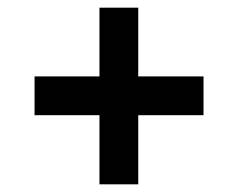

<svg xmlns="http://www.w3.org/2000/svg" viewBox="-20 -564 620 500"><path d="M239 -264H70V-365H239V-544H340V-365H510V-264H340V-84H239Z"/></svg>

Font: Play
Style: Bold
Weight: 700
Designer: Jonas Hecksher (Cyrillic expansion: Cyreal)
Foundry: Jonas Hecksher, Playtype, e-types AS
Version: Version 2.101; ttfautohint (v1.5.65-e2d9)